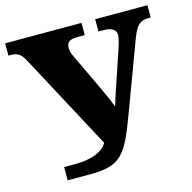

<svg xmlns="http://www.w3.org/2000/svg" viewBox="-105 -818 922 923"><g transform="rotate(-15 356.0 -357.0)"><path d="M233 0C387 0 416 -47 484 -229L613 -575C637 -638 657 -653 696 -653H708V-714H448V-653H471C515 -653 535 -638 535 -613C535 -593 524 -560 509 -516L453 -350C445 -325 438 -305 432 -284C418 -321 406 -347 384 -394L313 -544C300 -571 289 -590 289 -615C289 -643 309 -653 339 -653H380V-714H0V-653H11C50 -653 64 -638 84 -600L336 -129C314 -88 253 -66 176 -66H120V0Z"/></g></svg>

Font: UArctic Serif Black
Style: Regular
Weight: 900
Designer: Customization by Puisto advertising & original work Monotype Design Team
Foundry: Monotype Imaging Inc.
Version: Version 2.004